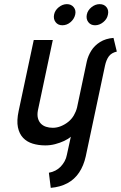

<svg xmlns="http://www.w3.org/2000/svg" viewBox="-20 -695 584 927"><path d="M303 -675Q282 -675 263.5 -660Q245 -645 241 -624Q237 -603 248.5 -588Q260 -573 281 -573Q303 -573 320.5 -588Q338 -603 343 -624Q348 -645 336 -660Q324 -675 303 -675ZM461 -675Q440 -675 421.5 -660Q403 -645 399 -624Q395 -603 406.5 -588Q418 -573 439 -573Q460 -573 478.5 -588Q497 -603 501 -624Q506 -645 494.5 -660Q483 -675 461 -675ZM544 -446 528 -512Q490 -509 463 -492Q436 -475 420.5 -450Q405 -425 399 -398L352 -176Q347 -156 336.5 -138Q326 -120 310 -107Q294 -94 274.5 -86Q255 -78 235 -78Q217 -78 202 -83Q187 -88 177 -98.5Q167 -109 163 -125Q159 -141 163 -162L235 -502H143L70 -159Q60 -112 66.5 -80.5Q73 -49 91.5 -29.5Q110 -10 138 -1.5Q166 7 199 7Q223 7 246 1Q269 -5 289.5 -14.5Q310 -24 322 -35L303 52Q300 69 292 83.5Q284 98 273 109.5Q262 121 247.5 128.5Q233 136 216 139L225 212Q271 208 305.5 189.5Q340 171 362 138Q384 105 394 60L487 -378Q493 -406 505.5 -423Q518 -440 544 -446Z"/></svg>

Font: Advent Pro SemiBold
Style: Italic
Weight: 600
Italic angle: -12°
Version: Version 3.000